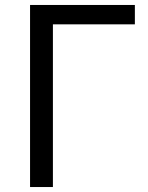

<svg xmlns="http://www.w3.org/2000/svg" viewBox="-20 -753 597 773"><path d="M101 0H193V-655H523V-733H101Z"/></svg>

Font: Noto Sans HK
Style: Regular
Weight: 400
Designer: Ryoko NISHIZUKA 西塚涼子 (kana, bopomofo & ideographs); Paul D. Hunt (Latin, Greek & Cyrillic); Sandoll Communications 산돌커뮤니
Foundry: Adobe
Version: Version 2.004;hotconv 1.0.118;makeotfexe 2.5.65603